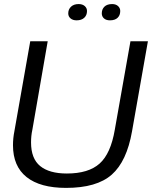

<svg xmlns="http://www.w3.org/2000/svg" viewBox="-20 -915 748 945"><path d="M305.2 9.8Q177.7 9.8 110.8 -43.5Q43.9 -96.7 43.9 -200.2Q43.9 -234.4 50.8 -269L128.9 -711.9H214.8L139.2 -275.9Q132.8 -247.1 132.8 -213.9Q132.8 -134.3 177.7 -97.7Q222.7 -61 309.1 -61Q415.5 -61 470.2 -109.9Q524.9 -158.7 544.9 -275.9L622.1 -711.9H708L629.9 -269Q604 -120.6 530 -55.4Q456.1 9.8 305.2 9.8ZM356.9 -814.9Q338.4 -814.9 327.1 -824.5Q315.9 -834 315.9 -849.1Q315.9 -869.1 329.6 -882.1Q343.3 -895 367.2 -895Q385.7 -895 397 -885.3Q408.2 -875.5 408.2 -860.8Q408.2 -840.3 394.8 -827.6Q381.3 -814.9 356.9 -814.9ZM521 -814.9Q502.4 -814.9 491.7 -824.5Q481 -834 481 -849.1Q481 -869.6 494.1 -882.3Q507.3 -895 532.2 -895Q549.8 -895 560.8 -885.3Q571.8 -875.5 571.8 -860.8Q571.8 -839.8 558.8 -827.4Q545.9 -814.9 521 -814.9Z"/></svg>

Font: Creato Display
Style: Italic
Weight: 400
Italic angle: -10°
Version: Version 1.000